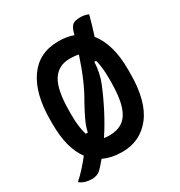

<svg xmlns="http://www.w3.org/2000/svg" viewBox="-195 -910 1040 1111"><g transform="rotate(-30 325.0 -354.5)"><path d="M325 -720Q379 -720 424 -704L428 -719Q438 -754 454 -765.5Q470 -777 506 -777Q531 -777 558 -766Q540 -698 520 -637Q555 -594 574 -529.5Q593 -465 593 -378V-350Q593 -166 520.5 -73Q448 20 328 20Q256 20 202 -6Q188 11 175 25.5Q162 40 150 51Q141 58 128 63Q115 68 98 68Q73 68 51.5 61.5Q30 55 16 42Q42 20 70 -11Q98 -42 122 -73Q57 -160 57 -320V-348Q57 -524 126 -622Q195 -720 325 -720ZM178 -313Q178 -269 182.5 -235.5Q187 -202 195 -177H209Q215 -208 231.5 -245Q248 -282 280 -340Q340 -440 390 -594Q365 -600 332 -600Q254 -600 216 -538.5Q178 -477 178 -334ZM417 -376Q387 -303 350.5 -233Q314 -163 274 -103Q291 -100 311 -100Q363 -100 399 -124.5Q435 -149 453.5 -208Q472 -267 472 -370V-385Q472 -465 458 -513H446Q445 -477 437 -440.5Q429 -404 417 -376Z"/></g></svg>

Font: Recursive Sn Csl St SmB
Style: Regular
Weight: 600
Version: Version 1.079;hotconv 1.0.112;makeotfexe 2.5.65598; ttfautoh